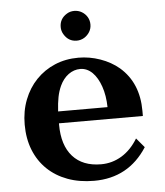

<svg xmlns="http://www.w3.org/2000/svg" viewBox="-55 -829 771 898"><g transform="rotate(-5 330.0 -380.0)"><path d="M327.1 -779.8Q346.2 -779.8 362.3 -770.3Q378.4 -760.7 387.7 -745.1Q397 -729.5 397 -710Q397 -690.9 387.5 -675.3Q377.9 -659.7 362.3 -649.9Q345.7 -640.1 327.1 -640.1Q288.1 -640.1 267.1 -675.3Q257.3 -690.9 257.3 -710Q257.3 -749.5 292.5 -770.5Q307.6 -779.8 327.1 -779.8ZM210 -255.9Q210 -159.2 256.8 -106.7Q303.7 -54.2 390.1 -54.2Q442.4 -54.2 487.1 -81.3Q531.7 -108.4 563 -160.2L600.1 -116.2Q512.7 20 351.1 20Q282.2 20 226.8 -0.5Q171.4 -21 131.8 -59.1Q92.3 -97.2 71 -150.6Q49.8 -204.1 49.8 -270Q49.8 -333.5 70.6 -386.7Q91.3 -439.9 128.4 -478.5Q166 -517.6 216.3 -538.8Q266.6 -560.1 327.1 -560.1Q378.9 -560.1 429.2 -542.5Q479.5 -524.9 517.1 -493.2Q604 -418 604 -286.1V-262.2H210ZM442.9 -317.9Q441.9 -372.6 427.2 -415Q412.6 -457.5 387.7 -482.4Q362.3 -506.8 331.1 -506.8Q301.3 -506.8 275.9 -488.3Q250.5 -469.7 234.9 -436Q224.1 -412.1 218.8 -385.3Q213.4 -358.4 210.9 -317.9Z"/></g></svg>

Font: BIZ UDPMincho
Style: Bold
Weight: 700
Designer: TypeBank Co., Ltd.
Foundry: Morisawa Inc.
Version: Version 1.06